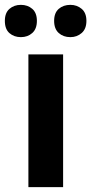

<svg xmlns="http://www.w3.org/2000/svg" viewBox="-49 -771 376 791"><path d="M211 0H68V-547H211ZM-29 -685Q-29 -718 -10 -734.5Q9 -751 37 -751Q65 -751 84 -734.5Q103 -718 103 -685Q103 -652 84 -635Q65 -618 37 -618Q9 -618 -10 -634.5Q-29 -651 -29 -685ZM174 -685Q174 -718 193 -734.5Q212 -751 241 -751Q268 -751 287.5 -734.5Q307 -718 307 -685Q307 -652 287.5 -635Q268 -618 241 -618Q212 -618 193 -635Q174 -652 174 -685Z"/></svg>

Font: Noto Sans Khmer UI SemiCondensed
Style: Bold
Weight: 700
Width: 4
Designer: Danh Hong and the Monotype Design Team
Foundry: Monotype Imaging Inc.
Version: Version 2.002; ttfautohint (v1.8.4.7-5d5b)